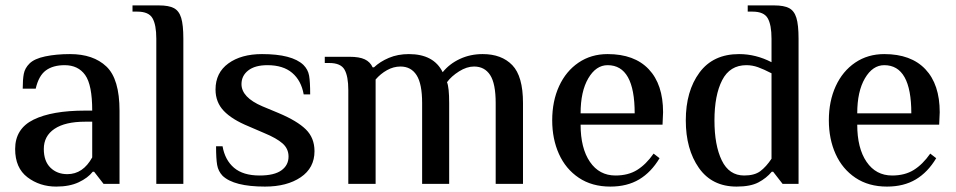

<svg xmlns="http://www.w3.org/2000/svg" viewBox="-20 -680 3535 710"><path d="M36 -129Q36 -204 104 -237.5Q172 -271 295 -271H321Q321 -366 295 -402.5Q269 -439 219 -439Q176 -439 149.5 -419.5Q123 -400 112 -352H64Q64 -386 68 -407Q72 -428 89 -445Q107 -463 147.5 -471.5Q188 -480 239 -480Q325 -480 373.5 -434Q422 -388 422 -270V0H363L328 -45H323Q305 -22 271 -6Q237 10 188 10Q127 10 81.5 -24.5Q36 -59 36 -129ZM321 -98V-230H295Q221 -230 181.5 -203.5Q142 -177 142 -129Q142 -84 166.5 -60Q191 -36 229 -36Q287 -36 321 -98Z M558 -537Q558 -588 544 -612.5Q530 -637 488 -637H470V-660H568Q604 -660 623 -650Q642 -640 650 -614Q658 -588 658 -537V0H558Z M803 -30Q787 -47 783 -70Q779 -93 779 -139H803Q812 -88 845.5 -59.5Q879 -31 940 -31Q994 -31 1020.5 -50Q1047 -69 1047 -101Q1047 -130 1025 -149.5Q1003 -169 957 -188L899 -213Q838 -238 807.5 -270Q777 -302 777 -349Q777 -411 824.5 -445.5Q872 -480 949 -480Q1060 -480 1102 -440Q1119 -423 1123 -400.5Q1127 -378 1127 -331H1103Q1094 -382 1060.5 -410.5Q1027 -439 969 -439Q923 -439 898 -419.5Q873 -400 873 -369Q873 -320 950 -287L1010 -262Q1079 -233 1111 -201.5Q1143 -170 1143 -121Q1143 -59 1092 -24.5Q1041 10 960 10Q845 10 803 -30Z M1268 -347Q1268 -398 1254 -422.5Q1240 -447 1198 -447H1181V-470H1273Q1309 -470 1329 -460.5Q1349 -451 1358 -431H1363Q1385 -452 1418 -466Q1451 -480 1492 -480Q1584 -480 1617 -413Q1642 -444 1680.5 -462Q1719 -480 1765 -480Q1835 -480 1874.5 -439Q1914 -398 1914 -299V0H1813V-299Q1813 -371 1792.5 -402.5Q1772 -434 1733 -434Q1706 -434 1677.5 -416Q1649 -398 1633 -376Q1641 -357 1641 -299V0H1541V-299Q1541 -370 1520.5 -402Q1500 -434 1461 -434Q1435 -434 1411 -420.5Q1387 -407 1369 -386V0H1268Z M2022 -235Q2022 -306 2047.5 -361.5Q2073 -417 2119.5 -448.5Q2166 -480 2227 -480Q2326 -480 2379 -424Q2432 -368 2432 -265L2430 -219H2127Q2127 -132 2161.5 -81.5Q2196 -31 2256 -31Q2303 -31 2336 -51.5Q2369 -72 2397 -112L2419 -95Q2388 -43 2343.5 -16.5Q2299 10 2237 10Q2169 10 2120.5 -22.5Q2072 -55 2047 -110.5Q2022 -166 2022 -235ZM2327 -261Q2327 -439 2227 -439Q2184 -439 2155.5 -390.5Q2127 -342 2127 -261Z M2516 -235Q2516 -343 2566.5 -411.5Q2617 -480 2713 -480Q2775 -480 2833 -450V-537Q2833 -588 2819 -612.5Q2805 -637 2763 -637H2745V-660H2843Q2879 -660 2898 -650Q2917 -640 2925 -614Q2933 -588 2933 -537V0H2874L2839 -45H2834Q2814 -21 2784.5 -5.5Q2755 10 2704 10Q2613 10 2564.5 -59Q2516 -128 2516 -235ZM2833 -93V-409Q2804 -424 2783 -431.5Q2762 -439 2740 -439Q2679 -439 2650.5 -383.5Q2622 -328 2622 -235Q2622 -143 2649 -87Q2676 -31 2732 -31Q2770 -31 2791.5 -47Q2813 -63 2833 -93Z M3045 -235Q3045 -306 3070.5 -361.5Q3096 -417 3142.5 -448.5Q3189 -480 3250 -480Q3349 -480 3402 -424Q3455 -368 3455 -265L3453 -219H3150Q3150 -132 3184.5 -81.5Q3219 -31 3279 -31Q3326 -31 3359 -51.5Q3392 -72 3420 -112L3442 -95Q3411 -43 3366.5 -16.5Q3322 10 3260 10Q3192 10 3143.5 -22.5Q3095 -55 3070 -110.5Q3045 -166 3045 -235ZM3350 -261Q3350 -439 3250 -439Q3207 -439 3178.5 -390.5Q3150 -342 3150 -261Z"/></svg>

Font: El Messiri Medium
Style: Regular
Weight: 500
Designer: Mohamed Gaber
Foundry: Kief Type Foundry
Version: Version 2.007